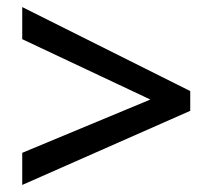

<svg xmlns="http://www.w3.org/2000/svg" viewBox="-20 -634 603 544"><path d="M43 -110V-201L406 -352L43 -523V-614L519 -376V-320Z"/></svg>

Font: Noto Sans Adlam Medium
Style: Regular
Weight: 500
Version: Version 3.001